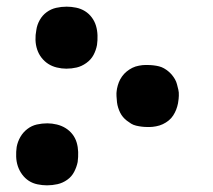

<svg xmlns="http://www.w3.org/2000/svg" viewBox="-20 -548 640 576"><path d="M179 -342Q165 -342 150.5 -345.5Q136 -349 124.5 -356.5Q113 -364 104.5 -375Q96 -386 91.5 -399.5Q87 -413 86.5 -428Q86 -443 89 -458Q91 -473 99 -487.5Q107 -502 120 -511.5Q133 -521 148.5 -524.5Q164 -528 180 -528Q194 -528 208.5 -525Q223 -522 235 -514.5Q247 -507 255.5 -495.5Q264 -484 268 -470.5Q272 -457 272.5 -442Q273 -427 271 -413Q268 -397 260.5 -383Q253 -369 239 -359Q225 -349 210 -345.5Q195 -342 179 -342ZM422 -167Q414 -167 405.5 -168Q397 -169 388.5 -171Q380 -173 373.5 -177Q367 -181 360.5 -186Q354 -191 349 -197Q344 -203 340.5 -210Q337 -217 334.5 -225Q332 -233 331 -241Q330 -249 329.5 -259.5Q329 -270 330 -275L331 -282Q333 -292 336.5 -301Q340 -310 346 -318.5Q352 -327 360 -333.5Q368 -340 377 -344.5Q386 -349 397 -351Q408 -353 415 -353H423Q431 -353 440 -352Q449 -351 457 -349Q465 -347 472 -343Q479 -339 485 -334Q491 -329 496 -323Q501 -317 505 -310Q509 -303 511 -295Q513 -287 515 -279Q517 -271 516.5 -260.5Q516 -250 515 -245L514 -238Q512 -228 508.5 -219Q505 -210 499.5 -201.5Q494 -193 486 -186.5Q478 -180 468.5 -175.5Q459 -171 448 -169Q437 -167 430 -167ZM121 8Q107 8 92.5 5Q78 2 66.5 -5.5Q55 -13 46.5 -24.5Q38 -36 33.5 -49.5Q29 -63 28.5 -78Q28 -93 30 -107Q33 -123 41 -137Q49 -151 62 -161Q75 -171 90.5 -174.5Q106 -178 122 -178Q136 -178 150.5 -174.5Q165 -171 177 -163.5Q189 -156 197.5 -145Q206 -134 210 -120.5Q214 -107 214.5 -92Q215 -77 213 -62Q210 -47 202.5 -32.5Q195 -18 181.5 -8.5Q168 1 152.5 4.5Q137 8 121 8Z"/></svg>

Font: Iosevka Aile Extrabold Oblique
Style: Regular
Weight: 800
Italic angle: -9°
Designer: Belleve Invis
Foundry: Belleve Invis
Version: Version 31.1.0; ttfautohint (v1.8.4)